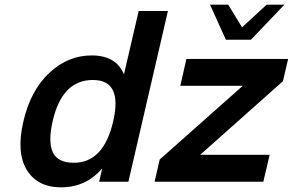

<svg xmlns="http://www.w3.org/2000/svg" viewBox="-20 -777 1252 821"><path d="M377 -435Q245 -435 205 -258Q185 -170 206 -125.5Q227 -81 296 -81Q423 -81 464 -258Q505 -435 377 -435ZM663 -95 1018 -410H751L777 -525H1212L1190 -430L836 -115H1133L1106 0H641ZM529 0H404L417 -57Q348 24 241 24Q140 24 94.5 -50.5Q49 -125 80 -258Q111 -391 191 -465.5Q271 -540 372 -540Q477 -540 510 -459L573 -730H698ZM1053 -607H946L878 -757H956L1015 -660L1120 -757H1196Z"/></svg>

Font: Miedinger
Style: Bold-Italic
Weight: 700
Italic angle: -13°
Version: Version 001.000